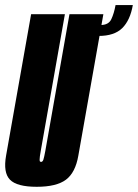

<svg xmlns="http://www.w3.org/2000/svg" viewBox="-45 -731 543 756"><path d="M99.5 4.5Q21.5 4.5 -5.8 -23.5Q-33 -51.5 -21 -118.5L77.5 -675H210.5L115.5 -137Q111 -112.5 111 -103Q110.5 -96 113.5 -94.5Q115 -93.5 116.5 -93.5Q123 -93.5 126 -103Q129 -112.5 133.5 -137L228.5 -675H362L263.5 -118.5Q252 -51.5 214.8 -23.5Q177.5 4.5 99.5 4.5ZM351 -632.5Q382.5 -632.5 393.2 -655.2Q404 -678 410 -711H478Q467.5 -651 436.2 -620.2Q405 -589.5 343.5 -589.5Z"/></svg>

Font: Anybody UltraCondensed Regular
Style: Bold Italic
Weight: 700
Width: 1
Italic angle: -10°
Designer: Tyler Finck
Foundry: Etcetera Type Company
Version: Version 1.010; ttfautohint (v1.8.3) -l 8 -r 50 -G 200 -x 14 